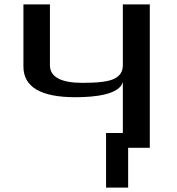

<svg xmlns="http://www.w3.org/2000/svg" viewBox="-20 -669 803 869"><path d="M536 -298V-67H460V180H560V0H658V-649H536V-374C536 -346 524 -326 498 -313C473 -300 425 -294 354 -294C255 -294 206 -321 206 -374V-649H86V-368C86 -275 165 -229 321 -229C414 -229 521 -242 536 -298Z"/></svg>

Font: Gamestation Extended
Style: Regular
Weight: 400
Width: 7
Designer: Jonas Hecksher
Foundry: Jonas Hecksher, Playtypeª, e-types AS
Version: Version 1.003